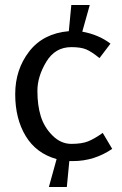

<svg xmlns="http://www.w3.org/2000/svg" viewBox="-20 -632 490 770"><path d="M256 -507 266 -612H340L310 -505Q376 -493 423 -457L379 -399Q347 -425 325.5 -434Q304 -443 266 -443Q201 -443 165.5 -384Q130 -325 130 -267.5Q130 -210 143.5 -166Q157 -122 190.5 -88.5Q224 -55 266 -55Q308 -55 333 -65Q358 -75 392 -99L430 -35Q358 14 273 14H258L248 118H176L207 6Q125 -17 83 -86.5Q41 -156 41 -254.5Q41 -353 97 -425.5Q153 -498 256 -507Z"/></svg>

Font: Rosario
Style: Regular
Weight: 400
Designer: Hector Gatti
Foundry: Omnibus-Type
Version: Version 1.002